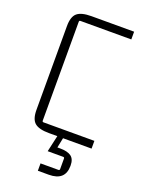

<svg xmlns="http://www.w3.org/2000/svg" viewBox="-156 -708 733 980"><g transform="rotate(20 211.0 -217.5)"><path d="M282 153V96Q282 89 275 89H191L211 0H165Q111 0 88 -19.5Q65 -39 65 -90V-545Q65 -596 88 -615.5Q111 -635 165 -635H397V-593H121Q114 -593 114 -586V-49Q114 -42 121 -42H397V0H242L231 54H246Q286 54 306 68.5Q326 83 326 118V120Q326 200 237 200H178V160H275Q282 160 282 153Z"/></g></svg>

Font: Gemunu Libre ExtraLight
Style: Regular
Weight: 200
Designer: Puspanada Ekanayake, Sola Matas, Pathum Egodawatta, Kosala Senevirathne
Foundry: mooniak
Version: Version 1.100